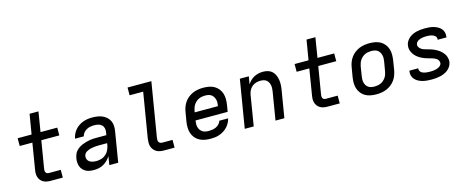

<svg xmlns="http://www.w3.org/2000/svg" viewBox="-39 -1368 4878 2009"><g transform="rotate(-15 2400.0 -363.5)"><path d="M328 0Q307 0 287 -3.5Q267 -7 250 -16Q233 -25 220.5 -40Q208 -55 201.5 -74Q195 -93 195 -113.5Q195 -134 199 -155L245 -436H108V-520H259L295 -735H391L356 -520H537V-436H342L293 -141Q291 -131 291.5 -120.5Q292 -110 296 -101.5Q300 -93 309 -88.5Q318 -84 328 -84H458V0Z M795 8Q795 8 795 8Q795 8 795 8H794Q772 8 749.5 4.5Q727 1 708.5 -9Q690 -19 675.5 -34.5Q661 -50 653.5 -70Q646 -90 644.5 -112.5Q643 -135 647 -158Q651 -178 658.5 -198.5Q666 -219 681 -235.5Q696 -252 714.5 -264Q733 -276 753 -284Q773 -292 793.5 -297.5Q814 -303 834.5 -306.5Q855 -310 875.5 -310.5Q896 -311 917 -311H1013L1018 -341Q1022 -363 1017 -384.5Q1012 -406 996.5 -420Q981 -434 960 -439Q939 -444 916 -444Q896 -444 875 -440.5Q854 -437 834.5 -426.5Q815 -416 800.5 -398.5Q786 -381 782 -360H687Q691 -385 702.5 -409Q714 -433 731 -453Q748 -473 770.5 -488Q793 -503 817.5 -512Q842 -521 867 -524.5Q892 -528 916 -528Q945 -528 973 -524Q1001 -520 1026 -509Q1051 -498 1071 -480Q1091 -462 1102.5 -437.5Q1114 -413 1115.5 -384.5Q1117 -356 1112 -327L1058 0H962L977 -94Q963 -70 942.5 -50Q922 -30 898 -16.5Q874 -3 847.5 2.5Q821 8 795 8ZM845 -76Q871 -76 898.5 -84.5Q926 -93 947.5 -112.5Q969 -132 980.5 -158Q992 -184 997 -211L999 -228H917Q905 -228 892.5 -227.5Q880 -227 868 -226Q856 -225 843.5 -223Q831 -221 818.5 -218Q806 -215 794 -210Q782 -205 771 -198Q760 -191 753 -180Q746 -169 744 -157Q740 -137 748 -119.5Q756 -102 771.5 -92.5Q787 -83 806 -79.5Q825 -76 845 -76Z M1557 0Q1535 0 1514 -3.5Q1493 -7 1475.5 -17Q1458 -27 1445 -42.5Q1432 -58 1425.5 -77.5Q1419 -97 1419 -118.5Q1419 -140 1422 -162L1503 -651H1356V-735H1614L1517 -148Q1515 -136 1515 -124.5Q1515 -113 1520 -103.5Q1525 -94 1535 -89Q1545 -84 1557 -84H1669V0Z M2059 8Q2027 8 1996 2.5Q1965 -3 1938.5 -17.5Q1912 -32 1893 -55Q1874 -78 1864.5 -106.5Q1855 -135 1854.5 -167Q1854 -199 1859 -231L1876 -331Q1880 -358 1890 -385Q1900 -412 1917 -436Q1934 -460 1958 -478.5Q1982 -497 2008.5 -508Q2035 -519 2063 -523.5Q2091 -528 2118 -528Q2150 -528 2181 -522.5Q2212 -517 2237.5 -502.5Q2263 -488 2282 -464.5Q2301 -441 2310 -412.5Q2319 -384 2319 -352.5Q2319 -321 2314 -289L2302 -218H1954V-217Q1951 -199 1950.5 -181Q1950 -163 1954.5 -146.5Q1959 -130 1968.5 -116Q1978 -102 1992 -92.5Q2006 -83 2023.5 -79.5Q2041 -76 2059 -76Q2079 -76 2099 -79Q2119 -82 2138 -90.5Q2157 -99 2172.5 -115Q2188 -131 2194 -151H2289Q2284 -127 2271.5 -104Q2259 -81 2241.5 -62Q2224 -43 2201.5 -29Q2179 -15 2155.5 -6.5Q2132 2 2107.5 5Q2083 8 2059 8ZM2220 -302V-303Q2223 -321 2223.5 -338.5Q2224 -356 2219.5 -373Q2215 -390 2206 -404Q2197 -418 2183.5 -427.5Q2170 -437 2152.5 -440.5Q2135 -444 2117 -444Q2100 -444 2083 -441Q2066 -438 2049.5 -430.5Q2033 -423 2019 -410.5Q2005 -398 1995 -383Q1985 -368 1979 -351Q1973 -334 1970 -317L1968 -302Z M2429 0 2515 -520H2612L2598 -437Q2612 -459 2631 -477Q2650 -495 2672.5 -506.5Q2695 -518 2719.5 -523Q2744 -528 2767 -528Q2796 -528 2822 -520Q2848 -512 2866.5 -494Q2885 -476 2895.5 -451.5Q2906 -427 2910 -400Q2914 -373 2912.5 -345Q2911 -317 2906 -289L2858 0H2762L2812 -303Q2815 -320 2815.5 -337.5Q2816 -355 2812.5 -371.5Q2809 -388 2801 -402.5Q2793 -417 2780.5 -426.5Q2768 -436 2751 -440Q2734 -444 2717 -444Q2693 -444 2669 -437Q2645 -430 2625.5 -413.5Q2606 -397 2595 -374.5Q2584 -352 2580 -328L2526 0Z M3328 0Q3307 0 3287 -3.5Q3267 -7 3250 -16Q3233 -25 3220.5 -40Q3208 -55 3201.5 -74Q3195 -93 3195 -113.5Q3195 -134 3199 -155L3245 -436H3108V-520H3259L3295 -735H3391L3356 -520H3537V-436H3342L3293 -141Q3291 -131 3291.5 -120.5Q3292 -110 3296 -101.5Q3300 -93 3309 -88.5Q3318 -84 3328 -84H3458V0Z M3855 8Q3823 8 3792.5 2.5Q3762 -3 3736 -17.5Q3710 -32 3691.5 -55.5Q3673 -79 3663.5 -107.5Q3654 -136 3654 -167.5Q3654 -199 3659 -231L3676 -331Q3680 -358 3690 -385Q3700 -412 3717 -436Q3734 -460 3758 -478.5Q3782 -497 3808.5 -508Q3835 -519 3863 -523.5Q3891 -528 3918 -528Q3950 -528 3981 -522.5Q4012 -517 4037.5 -502.5Q4063 -488 4082 -464.5Q4101 -441 4110 -412.5Q4119 -384 4119 -352.5Q4119 -321 4114 -289L4098 -189Q4093 -162 4083.5 -135Q4074 -108 4056.5 -84Q4039 -60 4015.5 -41.5Q3992 -23 3965 -12Q3938 -1 3910.5 3.5Q3883 8 3855 8ZM3856 -76Q3873 -76 3890.5 -79Q3908 -82 3924.5 -89.5Q3941 -97 3955 -109.5Q3969 -122 3979 -137Q3989 -152 3994.5 -169Q4000 -186 4003 -203L4020 -303Q4023 -321 4023.5 -338.5Q4024 -356 4019.5 -373Q4015 -390 4006 -404Q3997 -418 3983.5 -427.5Q3970 -437 3952.5 -440.5Q3935 -444 3917 -444Q3900 -444 3883 -441Q3866 -438 3849.5 -430.5Q3833 -423 3819 -410.5Q3805 -398 3795 -383Q3785 -368 3779 -351Q3773 -334 3770 -317L3754 -217Q3751 -199 3750.5 -181.5Q3750 -164 3754 -147Q3758 -130 3767 -116Q3776 -102 3790 -92.5Q3804 -83 3821 -79.5Q3838 -76 3856 -76Z M4454 8Q4429 8 4404.5 6Q4380 4 4356.5 -2Q4333 -8 4312 -19Q4291 -30 4275 -47Q4259 -64 4252 -87Q4245 -110 4249 -135Q4250 -137 4250 -138.5Q4250 -140 4251 -142H4346Q4346 -141 4346 -140.5Q4346 -140 4346 -139Q4344 -127 4349 -116Q4354 -105 4362.5 -98Q4371 -91 4382.5 -86.5Q4394 -82 4405.5 -80Q4417 -78 4429.5 -77Q4442 -76 4454 -76Q4466 -76 4478.5 -76.5Q4491 -77 4503 -79Q4515 -81 4527.5 -84.5Q4540 -88 4551.5 -94Q4563 -100 4572.5 -110Q4582 -120 4584 -132Q4585 -144 4581.5 -154.5Q4578 -165 4571 -173.5Q4564 -182 4554.5 -187.5Q4545 -193 4534.5 -197.5Q4524 -202 4513.5 -205Q4503 -208 4492 -211H4491Q4467 -217 4443.5 -225.5Q4420 -234 4398.5 -245.5Q4377 -257 4358.5 -272.5Q4340 -288 4326.5 -308Q4313 -328 4306 -352.5Q4299 -377 4304 -403Q4307 -424 4319.5 -444.5Q4332 -465 4350 -480Q4368 -495 4389.5 -504.5Q4411 -514 4432.5 -519Q4454 -524 4476 -526Q4498 -528 4520 -528Q4544 -528 4568 -526Q4592 -524 4614.5 -517.5Q4637 -511 4657.5 -500Q4678 -489 4693 -472Q4708 -455 4714 -432Q4720 -409 4716 -385Q4716 -383 4715.5 -381.5Q4715 -380 4715 -378H4619Q4619 -379 4619.5 -379.5Q4620 -380 4620 -381Q4622 -393 4618 -403.5Q4614 -414 4605.5 -421Q4597 -428 4587 -432.5Q4577 -437 4566 -439.5Q4555 -442 4543 -443Q4531 -444 4520 -444Q4508 -444 4496.5 -443.5Q4485 -443 4473 -441Q4461 -439 4449.5 -435.5Q4438 -432 4427.5 -426Q4417 -420 4408.5 -410Q4400 -400 4398 -388Q4395 -372 4403 -358.5Q4411 -345 4423 -336Q4435 -327 4449.5 -321.5Q4464 -316 4479 -312Q4494 -308 4509 -304Q4524 -300 4538.5 -294.5Q4553 -289 4567 -282.5Q4581 -276 4594 -268Q4607 -260 4618.5 -251Q4630 -242 4640 -231Q4650 -220 4658.5 -207Q4667 -194 4672 -179.5Q4677 -165 4679 -149.5Q4681 -134 4678 -118Q4674 -95 4661 -74.5Q4648 -54 4629 -39Q4610 -24 4588 -15Q4566 -6 4543.5 -1Q4521 4 4498.5 6Q4476 8 4454 8Z"/></g></svg>

Font: Iosevka SS04 Md Ex Obl
Style: Regular
Weight: 500
Width: 7
Italic angle: -9°
Monospace: yes
Designer: Belleve Invis
Foundry: Belleve Invis
Version: Version 19.0.0; ttfautohint (v1.8.4)